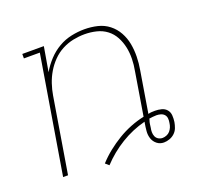

<svg xmlns="http://www.w3.org/2000/svg" viewBox="-101 -640 802 770"><g transform="rotate(-20 300.0 -254.5)"><path d="M241 19 226 6Q247 -17 271.5 -36.5Q296 -56 322.5 -72Q349 -88 378 -99.5Q407 -111 436 -117L466 -300Q471 -326 471.5 -351.5Q472 -377 467 -401Q462 -425 450.5 -446.5Q439 -468 420 -482.5Q401 -497 376.5 -503Q352 -509 326 -509Q302 -509 277.5 -504Q253 -499 230 -487Q207 -475 188.5 -456Q170 -437 157 -415Q144 -393 136 -369Q128 -345 124 -321L71 0H50L133 -501H65V-520H157L139 -415Q154 -441 175 -463.5Q196 -486 222 -501Q248 -516 276.5 -522Q305 -528 332 -528Q361 -528 388 -521.5Q415 -515 436 -498.5Q457 -482 470 -458.5Q483 -435 488 -408.5Q493 -382 492.5 -353.5Q492 -325 487 -297L458 -121Q465 -123 472 -123.5Q479 -124 487 -124Q501 -124 514.5 -120.5Q528 -117 536.5 -107Q545 -97 546 -83Q547 -69 545 -55Q543 -43 538.5 -31Q534 -19 524.5 -10Q515 -1 502.5 3.5Q490 8 478 8Q461 8 448.5 -2Q436 -12 431 -27Q426 -42 427.5 -59Q429 -76 432 -93L433 -97Q378 -83 329 -53Q280 -23 241 19ZM479 -11Q487 -11 496 -14.5Q505 -18 511 -25Q517 -32 520.5 -40.5Q524 -49 525 -58Q527 -68 526 -77.5Q525 -87 519 -93.5Q513 -100 504 -102.5Q495 -105 486 -105Q478 -105 470 -104Q462 -103 455 -102L454 -97Q451 -89 450 -81.5Q449 -74 448 -66Q446 -57 446 -47.5Q446 -38 449.5 -29.5Q453 -21 461 -16Q469 -11 479 -11Z"/></g></svg>

Font: Iosevka Etoile Thin
Style: Italic
Weight: 100
Italic angle: -9°
Designer: Belleve Invis
Foundry: Belleve Invis
Version: Version 22.1.2; ttfautohint (v1.8.4)